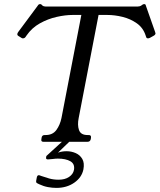

<svg xmlns="http://www.w3.org/2000/svg" viewBox="-20 -692 779 937"><path d="M651 -660Q656 -660 662 -661.5Q668 -663 675 -669Q679 -672 684 -672Q691 -672 692 -664L737 -536Q739 -530 739 -528Q737 -521 729 -517L711 -507Q706 -505 704.5 -505Q703 -505 701 -505Q695 -505 693 -512L691 -518Q679 -556 648 -578Q617 -600 578.5 -609.5Q540 -619 504 -619H461L364 -116Q357 -82 365.5 -57.5Q374 -33 407 -33H413Q426 -33 424 -20L423 -13Q420 0 407 0H192Q179 0 182 -13L183 -20Q185 -33 198 -33H203Q237 -33 255 -57.5Q273 -82 280 -116L377 -619H334Q299 -619 256.5 -609.5Q214 -600 174.5 -578Q135 -556 109 -518L105 -512Q100 -505 93 -505Q92 -505 90 -505Q88 -505 85 -507L69 -517Q63 -521 65 -528Q65 -530 69 -536L164 -664Q168 -672 176 -672Q181 -672 183 -669Q188 -663 193.5 -661.5Q199 -660 203 -660ZM292 -9Q296 -13 299.5 -15.5Q303 -18 308 -18H314Q326 -18 325 -10Q324 -6 319 -1L263 53Q282 46 305 46Q328 46 349 55Q370 64 381.5 83.5Q393 103 387 135Q379 174 342.5 199.5Q306 225 255 225Q235 225 213.5 221Q192 217 171 207Q159 202 157 198Q155 194 159 177Q161 163 169 163Q172 163 174.5 164Q177 165 179 166Q199 173 220 179Q241 185 266 185Q297 185 317 171.5Q337 158 341 137Q346 108 323.5 95Q301 82 262 82Q252 82 237 84Q222 86 214 86Q203 86 205 76Q205 73 206 70.5Q207 68 210 66Z"/></svg>

Font: Young Serif Light
Style: Italic
Weight: 300
Italic angle: -10.979°
Designer: Bastien Sozeau
Foundry: NBR — Bastien Sozeau
Version: Version 5.001